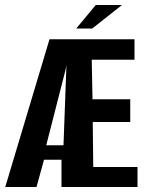

<svg xmlns="http://www.w3.org/2000/svg" viewBox="-20 -748 590 768"><path d="M1 0 178 -591H518V-509H347L350 -351H501V-260H351L353 -80H530V0H226V-109H156L126 0ZM165 -167H234L245 -467L246 -488L242 -468ZM285 -634 363 -728H468L349 -634Z"/></svg>

Font: Alumni Sans
Style: Bold
Weight: 700
Designer: Robert E. Leuschke
Foundry: Robert E. Leuschke
Version: Version 1.018